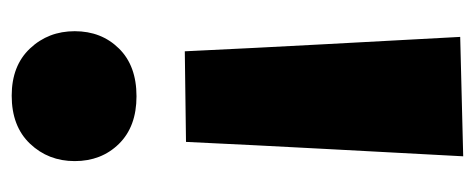

<svg xmlns="http://www.w3.org/2000/svg" viewBox="-256 -522 792 320"><g transform="rotate(90 140.0 -362.0)"><path d="M65.5 -274Q60 -390.5 53.8 -505Q47.5 -619.5 41.5 -733L240.5 -738Q234.5 -623.5 228.2 -508Q222 -392.5 216.5 -276ZM139.5 14.5Q89.5 14.5 60.8 -16Q32 -46.5 32 -90.5Q32 -135 60.8 -164.2Q89.5 -193.5 140.5 -193.5Q191 -193.5 219.8 -164.2Q248.5 -135 248.5 -90.5Q248.5 -46.5 219.5 -16Q190.5 14.5 139.5 14.5Z"/></g></svg>

Font: Commissioner ExtraBold
Style: Regular
Weight: 800
Designer: Kostas Bartsokas
Foundry: Kostas Bartsokas
Version: Version 1.000; ttfautohint (v1.8.3)